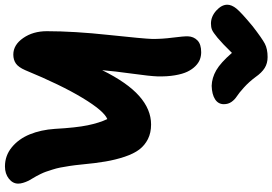

<svg xmlns="http://www.w3.org/2000/svg" viewBox="-238 -874 1115 786"><g transform="rotate(90 320.0 -481.5)"><path d="M23.9 -787.1Q-4.9 -787.1 -29.1 -808.8Q-53.2 -830.6 -53.2 -854Q-53.2 -871.6 -37.6 -891.1Q-22 -910.6 35.2 -958Q84.5 -996.1 106.2 -1007.6Q127.9 -1019 161.1 -1019Q186.5 -1019 205.8 -1007.1Q225.1 -995.1 243.2 -969.2Q262.7 -942.9 285.4 -922.4Q308.1 -901.9 321.8 -893.1Q335.4 -884.3 344.7 -871.1Q354 -857.9 354 -839.8Q354 -816.9 334 -804Q314 -791 278.8 -790Q246.1 -791 215.1 -808.8Q184.1 -826.7 144 -873Q105 -833 82.3 -814.2Q59.6 -795.4 49.1 -791.3Q38.6 -787.1 23.9 -787.1ZM150.9 22Q111.3 22 83.3 -18.3Q55.2 -58.6 55.2 -115.2Q55.2 -226.1 70.6 -369.1Q85.9 -512.2 86.9 -545.9Q87.4 -585.9 81.5 -630.9Q75.7 -675.8 76.2 -692.9Q77.1 -716.3 92.8 -731.7Q108.4 -747.1 141.1 -747.1Q156.7 -747.1 170.7 -741.9Q184.6 -736.8 198 -723.6Q211.4 -710.4 220.9 -690.7Q230.5 -670.9 235.8 -639.4Q241.2 -607.9 240.2 -567.9Q239.3 -538.1 229 -464.4Q218.8 -390.6 214.8 -341.8Q265.6 -444.8 320.6 -493.4Q375.5 -542 437 -542Q471.2 -542 496.8 -529.1Q522.5 -516.1 539.6 -493.7Q556.6 -471.2 569.1 -434.1Q581.5 -397 588.6 -355.5Q595.7 -314 601.1 -255.9Q603.5 -231 606.9 -208.5Q610.4 -186 613.5 -169.9Q616.7 -153.8 622.1 -137.2Q627.4 -120.6 630.6 -111.3Q633.8 -102.1 640.1 -89.1Q646.5 -76.2 649.2 -71.5Q651.9 -66.9 658.7 -55.2Q665.5 -43.5 667 -41Q679.2 -15.6 679.2 2Q679.2 24.4 658.9 40.3Q638.7 56.2 608.9 56.2Q564.5 56.2 530.3 28.1Q496.1 0 477.5 -45.4Q459 -90.8 455.1 -147.9Q450.2 -235.4 440.4 -282.5Q430.7 -329.6 415 -362.8Q381.8 -349.6 328.6 -261.7Q275.4 -173.8 214.8 -26.9Q202.6 1 187.5 11.5Q172.4 22 150.9 22Z"/></g></svg>

Font: Shantell Sans Irregular Bouncy
Style: Bold
Weight: 700
Designer: Stephen Nixon, Anya Danilova, Shantell Martin
Foundry: Arrow Type
Version: Version 1.006;[9816181b4]